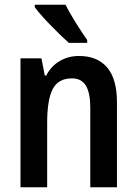

<svg xmlns="http://www.w3.org/2000/svg" viewBox="-20 -786 575 806"><path d="M471 -357V0H359V-334Q359 -396 340.5 -426.5Q322 -457 282 -457Q225 -457 201.5 -412.5Q178 -368 178 -270V0H66V-541H154L168 -469H174Q195 -509 231 -530Q267 -551 312 -551Q389 -551 430 -502.5Q471 -454 471 -357ZM346 -618V-606H269Q238 -633 191.5 -681Q145 -729 126 -756V-766H255Q270 -736 297 -692.5Q324 -649 346 -618Z"/></svg>

Font: Noto Sans Display Medium Narrow
Style: Regular
Weight: 500
Width: 4
Designer: Monotype Design team
Foundry: Monotype Imaging Inc.
Version: Version 1.000